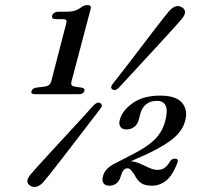

<svg xmlns="http://www.w3.org/2000/svg" viewBox="-20 -735 804 771"><path d="M203.7 -658.3 233.4 -658Q243.2 -658 246 -654.1Q248.8 -650.2 245.4 -638.7L185.8 -408.6Q183.2 -399.4 177.3 -394.3Q171.4 -389.1 162.9 -387.7L125.7 -383.1Q109.9 -380.7 106.6 -369.4Q102.5 -356.8 120.2 -356.8H297.3Q314.6 -356.8 319 -369.4Q321.7 -380.3 309.1 -382.8L277.8 -387.7Q269.5 -389.3 267.1 -394.4Q264.6 -399.4 267.2 -408.3L343.9 -698.5Q348.8 -714.7 330.4 -714.7Q325.4 -714.7 320.2 -713.1Q315 -711.4 308.9 -707.9Q295.9 -697.5 282.5 -692.8Q269 -688.1 248.7 -688.1L213.6 -687.8Q204.8 -687.8 198.1 -683.7Q191.5 -679.7 189.7 -673.4Q187.6 -666.2 190.9 -662.2Q194.3 -658.3 203.7 -658.3ZM459.7 -385.4Q450.6 -376.2 444.5 -374.1Q438.3 -372.1 431.7 -375.9Q426.4 -379.3 426.5 -385.1Q426.6 -390.9 434.3 -400.4Q450.9 -421 471.7 -448Q492.5 -475 515.3 -504.6Q538 -534.3 560.2 -563.6Q582.4 -593 602.1 -618.5Q621.7 -644.1 636.6 -662.8Q651.4 -681.6 658.6 -689.9Q672.8 -705.6 685.5 -709.4Q698.2 -713.2 711.3 -705.2Q723.4 -697.7 723 -685.8Q722.6 -673.9 709.6 -658.8Q703 -650.5 687.1 -632.8Q671.2 -615.2 649.1 -590.9Q626.9 -566.7 601.6 -539.2Q576.3 -511.8 550.4 -483.7Q524.5 -455.7 501.2 -430.4Q477.9 -405.2 459.7 -385.4ZM354.8 -310.9Q363.9 -320.1 370.4 -322.3Q376.8 -324.4 383.2 -320.5Q389 -316.9 388.9 -311Q388.7 -305.1 380.8 -295.3Q365.4 -275.3 344.9 -248.8Q324.4 -222.2 301.9 -192.8Q279.4 -163.3 256.7 -133.9Q233.9 -104.4 213.8 -78.5Q193.7 -52.5 178.4 -33.3Q163.1 -14 155 -4.8Q141.3 10.7 127.5 14.5Q113.7 18.4 101.1 10.6Q88.9 3.3 90.1 -8.9Q91.2 -21.1 104.2 -36.2Q112 -45.4 128.6 -63.8Q145.2 -82.1 167.7 -106.8Q190.1 -131.4 215.6 -158.9Q241 -186.3 266.5 -214.1Q292 -241.8 315 -266.9Q338 -291.9 354.8 -310.9ZM447.2 -61.8 431.6 -73.5 516.9 -117.6Q574.7 -147.5 603.6 -177.2Q632.5 -206.9 643.6 -249.6Q654.4 -290.4 645.4 -310.2Q636.3 -330 611 -330Q582.9 -330 566.3 -315.9Q549.6 -301.8 543.7 -278.7L537.1 -253.8Q532.3 -235.5 518.8 -225.3Q505.3 -215.1 487.8 -215.1Q471 -215.1 463.6 -225.7Q456.1 -236.3 461.4 -255.2Q471.8 -292.1 513.8 -321.6Q555.7 -351 623.3 -351Q687.4 -351 711.4 -321.8Q735.4 -292.6 723.3 -249Q713.8 -212.5 678.9 -181.8Q644 -151.1 568.5 -115.4ZM393.3 -27Q400.6 -54.1 427.7 -70.8Q454.8 -87.5 499.4 -87.5Q516.1 -87.5 530.8 -82.3Q545.5 -77 559.3 -70.2Q573 -63.3 586.3 -58.1Q599.5 -52.8 613 -52.8Q629.6 -52.8 641.2 -61.1Q652.7 -69.4 664 -88.7Q668 -94.2 673.4 -96.3Q678.7 -98.3 683.4 -97.8Q699.1 -97.1 691.9 -80Q673 -30.9 647.7 -10.1Q622.3 10.7 589.4 10.7Q562.5 10.7 546.7 0.1Q530.9 -10.5 517.9 -36.8Q509.8 -47.9 504.7 -53.5Q499.5 -59.1 491.1 -59.1Q482.3 -59.1 475.9 -51.2Q469.5 -43.3 464.6 -26.1Q459.3 -7.7 447.5 1.5Q435.6 10.7 418.1 10.7Q402.4 10.7 395.5 0.6Q388.5 -9.5 393.3 -27Z"/></svg>

Font: Fraunces
Style: Italic
Weight: 900
Italic angle: -16°
Version: Version 1.000;[0bf87f6ff]